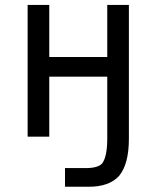

<svg xmlns="http://www.w3.org/2000/svg" viewBox="-20 -543 618 763"><path d="M492.2 7.8Q492.2 109.4 453.1 156.2Q414.1 199.2 332 199.2H238.3V125H320.3Q371.1 125 386.7 105.5Q406.2 78.1 406.2 7.8V-238.3H175.8V0H89.8V-523.4H175.8V-316.4H406.2V-523.4H492.2Z"/></svg>

Font: 和音 by 宁静之雨，公众号njzyshare
Style: Regular
Weight: 400
Designer: Steve Matteson
Foundry: Ascender Corporation
Version: Version 6.00;June 8, 2018;FontCreator 11.0.0.2388 32-bit